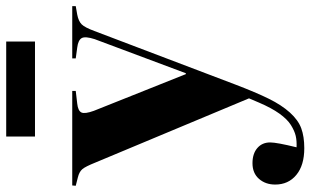

<svg xmlns="http://www.w3.org/2000/svg" viewBox="-216 -560 1001 619"><g transform="rotate(-90 284.5 -250.5)"><path d="M153.8 -638.2V-731H460V-638.2ZM116.2 230Q61 230 30 204.3Q-1 178.7 -1 136.2Q-1 105 17.3 84Q35.6 63 67.9 63Q98.6 63 116.7 78.6Q134.8 94.2 134.8 120.1Q134.8 141.1 119.1 205.1Q139.6 206.1 155.8 202.4Q171.9 198.7 190.7 187Q209.5 175.3 227.8 149.7Q246.1 124 263.2 84L276.9 51.8L69.8 -443.8Q57.1 -475.6 48.6 -485.6Q40 -495.6 22 -500L-4.9 -506.8L-3.9 -518.1H300.8V-506.8L259.8 -502Q236.8 -499.5 231.4 -488.5Q226.1 -477.5 236.8 -448.2L355 -151.9H357.9L467.8 -445.8Q477.5 -476.1 471.2 -487.5Q464.8 -499 440.9 -502L405.8 -506.8V-518.1H574.2V-506.8L546.9 -502Q525.9 -498 515.6 -487.8Q505.4 -477.5 494.1 -446.8L321.8 6.8Q295.9 74.7 275.6 115.7Q255.4 156.7 231.2 183.6Q207 210.4 180.4 220.2Q153.8 230 116.2 230Z"/></g></svg>

Font: Display Regular
Style: Bold
Weight: 700
Designer: Latin by Veronika Burian and Jose Scaglione. Greek by Irene Vlachou. Cyrillic by Vera Evstafieva.
Foundry: TypeTogether
Version: Version 3.002